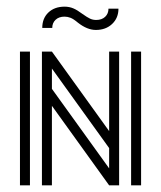

<svg xmlns="http://www.w3.org/2000/svg" viewBox="-20 -557 484 577"><path d="M40 0V-402H70V0ZM374 0V-402H404V0ZM308 -112 136 -351V-290L308 -51ZM106 0V-402H136L308 -163V-402H338V0H308L136 -239V0ZM268 -467Q242 -467 214 -489Q201 -500 192 -503.5Q183 -507 174 -507Q157 -507 147 -497.5Q137 -488 137 -473H107Q107 -502 125.5 -519.5Q144 -537 174 -537Q188 -537 200 -532Q212 -527 228 -515Q242 -505 250.5 -501Q259 -497 269 -497Q286 -497 296 -506.5Q306 -516 306 -531H336Q336 -503 317 -485Q298 -467 268 -467Z"/></svg>

Font: Zen Tokyo Zoo
Style: Regular
Weight: 400
Designer: Yoshimichi Ohira
Foundry: A-1 Corp ZenFonts
Version: Version 1.002; ttfautohint (v1.8.3)